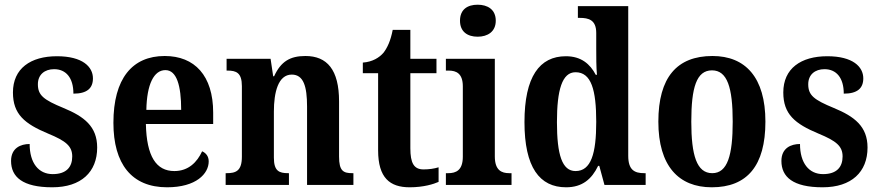

<svg xmlns="http://www.w3.org/2000/svg" viewBox="-20 -786 3736 816"><path d="M202 10C325 10 393 -55 393 -159C393 -249 337 -291 250 -327C165 -362 141 -381 141 -428C141 -469 170 -492 210 -492C260 -492 292 -456 292 -388C350 -388 375 -411 375 -453C375 -502 331 -547 222 -547C110 -547 35 -495 35 -393C35 -301 84 -260 185 -218C260 -187 287 -165 287 -121C287 -77 263 -46 204 -46C144 -46 106 -93 106 -174C68 -174 27 -157 27 -102C27 -34 76 10 202 10Z M690 10C814 10 867 -48 867 -100C867 -122 855 -136 839 -143C818 -97 781 -59 721 -59C644 -59 603 -121 600 -259H886V-307C886 -465 807 -548 680 -548C542 -548 462 -452 462 -264C462 -90 539 10 690 10ZM750 -319H602C604 -428 634 -488 683 -488C731 -488 750 -422 750 -319Z M939 0H1208V-50H1205C1166 -50 1144 -59 1144 -116V-312C1144 -393 1162 -469 1220 -469C1270 -469 1285 -419 1285 -333V0H1482V-50H1478C1439 -50 1421 -59 1421 -121V-355C1421 -490 1370 -548 1278 -548C1213 -548 1174 -525 1145 -462H1141L1130 -536H943V-486H947C984 -486 1008 -477 1008 -420V-120C1008 -59 982 -50 943 -50H939Z M1721 10C1781 10 1824 -4 1844 -13V-75C1825 -69 1803 -66 1780 -66C1739 -66 1724 -93 1724 -156V-475H1835V-536H1724V-659H1649C1640 -612 1626 -583 1610 -562C1592 -541 1563 -523 1522 -520V-475H1587V-147C1587 -30 1637 10 1721 10Z M2010 -630C2052 -630 2087 -651 2087 -698C2087 -746 2052 -766 2010 -766C1967 -766 1935 -746 1935 -698C1935 -651 1967 -630 2010 -630ZM1875 0H2154V-50H2144C2112 -50 2083 -62 2083 -121V-536H1875V-486H1887C1919 -486 1947 -474 1947 -419V-120C1947 -62 1918 -50 1885 -50H1875Z M2386 10C2455 10 2495 -25 2522 -81H2527L2549 0H2724V-50H2718C2677 -50 2650 -63 2650 -124V-760H2436V-710H2444C2481 -710 2514 -702 2514 -646V-581C2514 -545 2514 -501 2517 -468H2512C2488 -514 2450 -547 2385 -547C2273 -547 2209 -460 2209 -267C2209 -75 2273 10 2386 10ZM2426 -59C2369 -59 2347 -128 2347 -267C2347 -404 2369 -479 2426 -479C2493 -479 2514 -404 2514 -268C2514 -133 2492 -59 2426 -59Z M3005 10C3155 10 3233 -81 3233 -269C3233 -457 3148 -548 3008 -548C2857 -548 2778 -457 2778 -269C2778 -81 2864 10 3005 10ZM3007 -50C2941 -50 2918 -126 2918 -269C2918 -414 2940 -487 3006 -487C3071 -487 3094 -414 3094 -269C3094 -126 3072 -50 3007 -50Z M3476 10C3599 10 3667 -55 3667 -159C3667 -249 3611 -291 3524 -327C3439 -362 3415 -381 3415 -428C3415 -469 3444 -492 3484 -492C3534 -492 3566 -456 3566 -388C3624 -388 3649 -411 3649 -453C3649 -502 3605 -547 3496 -547C3384 -547 3309 -495 3309 -393C3309 -301 3358 -260 3459 -218C3534 -187 3561 -165 3561 -121C3561 -77 3537 -46 3478 -46C3418 -46 3380 -93 3380 -174C3342 -174 3301 -157 3301 -102C3301 -34 3350 10 3476 10Z"/></svg>

Font: Noto Serif Tamil Condensed
Style: Bold
Weight: 700
Width: 3
Designer: Indian Type Foundry, Tom Grace, and the Monotype Design Team
Foundry: Monotype Imaging Inc.
Version: Version 2.004